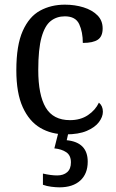

<svg xmlns="http://www.w3.org/2000/svg" viewBox="-20 -566 497 823"><path d="M262 10Q200 10 152.5 -18Q105 -46 77.5 -106.5Q50 -167 50 -265Q50 -372 77.5 -433.5Q105 -495 152 -520.5Q199 -546 258 -546Q301 -546 338 -534.5Q375 -523 397.5 -500.5Q420 -478 420 -444Q420 -410 399.5 -396Q379 -382 335 -382Q335 -429 319.5 -462.5Q304 -496 258 -496Q223 -496 197.5 -476Q172 -456 158 -406Q144 -356 144 -266Q144 -159 176 -105Q208 -51 280 -51Q325 -51 357 -72.5Q389 -94 404 -126Q421 -112 421 -87Q421 -65 404 -42.5Q387 -20 352 -5Q317 10 262 10ZM235 237Q220 237 200 234.5Q180 232 164 226V178Q199 186 225 186Q252 186 268 172Q284 158 284 130Q284 100 264 86.5Q244 73 213 70L233 -9H276L266 35Q356 44 356 127Q356 179 324 208Q292 237 235 237Z"/></svg>

Font: Noto Serif Tamil SemiCondensed
Style: Regular
Weight: 400
Width: 4
Designer: Indian Type Foundry, Tom Grace, and the Monotype Design Team
Foundry: Monotype Imaging Inc.
Version: Version 2.004; ttfautohint (v1.8.4.7-5d5b)